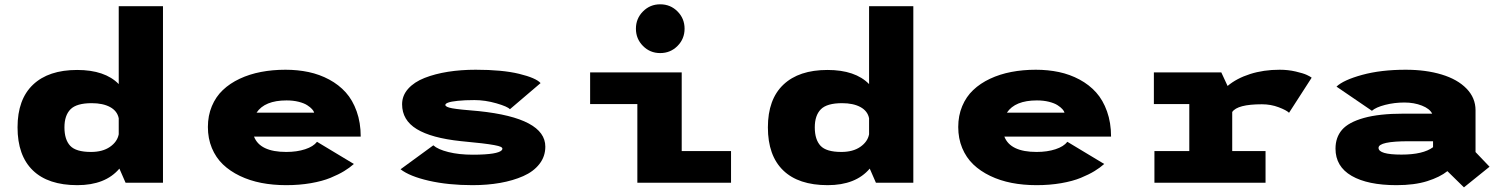

<svg xmlns="http://www.w3.org/2000/svg" viewBox="-20 -828 6840 870"><path d="M329.5 -511Q455.5 -511 518 -447V-800H718.5V0H549L521 -64Q457.5 11 330.5 11Q198 11 128.8 -56Q59.5 -123 59.5 -251Q59.5 -378 129.8 -444.5Q200 -511 329.5 -511ZM272 -251Q272 -195.5 298 -167.5Q324 -139.5 392.5 -139.5Q445 -139.5 478.2 -162.5Q511.5 -185.5 518 -219.5V-292Q511.5 -325 479 -342.8Q446.5 -360.5 395.5 -360.5Q327 -360.5 299.5 -332.8Q272 -305 272 -251Z M1583.5 -85Q1564.5 -68 1539.5 -52.8Q1514.5 -37.5 1477.5 -22.2Q1440.5 -7 1388.5 2Q1336.5 11 1277 11Q1217 11 1164.2 0.8Q1111.5 -9.5 1066.8 -31Q1022 -52.5 990 -83.2Q958 -114 940 -157.2Q922 -200.5 922 -252.5Q922 -304 940 -347Q958 -390 990 -420.2Q1022 -450.5 1066.2 -471.2Q1110.5 -492 1162.8 -502Q1215 -512 1273.5 -512Q1329 -512 1378.5 -501.5Q1428 -491 1471.8 -467.5Q1515.5 -444 1546.8 -409.2Q1578 -374.5 1596.2 -323.2Q1614.5 -272 1614.5 -209H1131Q1158 -139.5 1277 -139.5Q1325.5 -139.5 1362.8 -151.8Q1400 -164 1416.5 -185.5ZM1278.5 -373Q1179.5 -373 1142.5 -317.5H1403.5Q1402 -324.5 1394.2 -333.2Q1386.5 -342 1372.2 -351.2Q1358 -360.5 1333.2 -366.8Q1308.5 -373 1278.5 -373Z M2121 11Q2011 11 1923.5 -9Q1836 -29 1795 -61L1943.5 -169.5Q1964 -151 2011.8 -139Q2059.5 -127 2123 -127Q2152 -127 2175.2 -128.5Q2198.5 -130 2213.5 -132.5Q2228.5 -135 2238.2 -138.5Q2248 -142 2252.2 -146Q2256.5 -150 2256.5 -154Q2256.5 -159 2248.8 -162.8Q2241 -166.5 2219.8 -170.5Q2198.5 -174.5 2162.5 -178.8Q2126.5 -183 2068 -188.5Q1935 -202.5 1868.5 -243Q1802 -283.5 1802 -355.5Q1802 -395 1829.5 -425.8Q1857 -456.5 1904.2 -475Q1951.5 -493.5 2010.2 -502.8Q2069 -512 2135.5 -512Q2256 -512 2332.2 -493.5Q2408.5 -475 2429.5 -451.5L2290.5 -333Q2280.5 -345 2229.5 -359.8Q2178.5 -374.5 2129.5 -374.5Q2085 -374.5 2054.5 -371.2Q2024 -368 2011 -363.2Q1998 -358.5 1998 -352.5Q1998 -343 2029.5 -337.2Q2061 -331.5 2149.5 -324.5Q2451 -293 2451 -163.5Q2451 -119 2424.2 -84.8Q2397.5 -50.5 2351 -30Q2304.5 -9.5 2246.2 0.8Q2188 11 2121 11Z M2971.5 -587.5Q2925.5 -587.5 2893.5 -619.8Q2861.5 -652 2861.5 -698Q2861.5 -744 2893.5 -776.2Q2925.5 -808.5 2971.5 -808.5Q3018 -808.5 3050 -776.2Q3082 -744 3082 -698Q3082 -652 3050 -619.8Q3018 -587.5 2971.5 -587.5ZM3069 -143.5H3292.5V0H2868V-356.5H2654V-500H3069Z M3729.5 -511Q3855.5 -511 3918 -447V-800H4118.5V0H3949L3921 -64Q3857.5 11 3730.5 11Q3598 11 3528.8 -56Q3459.5 -123 3459.5 -251Q3459.5 -378 3529.8 -444.5Q3600 -511 3729.5 -511ZM3672 -251Q3672 -195.5 3698 -167.5Q3724 -139.5 3792.5 -139.5Q3845 -139.5 3878.2 -162.5Q3911.5 -185.5 3918 -219.5V-292Q3911.5 -325 3879 -342.8Q3846.5 -360.5 3795.5 -360.5Q3727 -360.5 3699.5 -332.8Q3672 -305 3672 -251Z M4983.5 -85Q4964.5 -68 4939.5 -52.8Q4914.5 -37.5 4877.5 -22.2Q4840.5 -7 4788.5 2Q4736.5 11 4677 11Q4617 11 4564.2 0.8Q4511.5 -9.5 4466.8 -31Q4422 -52.5 4390 -83.2Q4358 -114 4340 -157.2Q4322 -200.5 4322 -252.5Q4322 -304 4340 -347Q4358 -390 4390 -420.2Q4422 -450.5 4466.2 -471.2Q4510.5 -492 4562.8 -502Q4615 -512 4673.5 -512Q4729 -512 4778.5 -501.5Q4828 -491 4871.8 -467.5Q4915.5 -444 4946.8 -409.2Q4978 -374.5 4996.2 -323.2Q5014.5 -272 5014.5 -209H4531Q4558 -139.5 4677 -139.5Q4725.5 -139.5 4762.8 -151.8Q4800 -164 4816.5 -185.5ZM4678.5 -373Q4579.5 -373 4542.5 -317.5H4803.5Q4802 -324.5 4794.2 -333.2Q4786.5 -342 4772.2 -351.2Q4758 -360.5 4733.2 -366.8Q4708.5 -373 4678.5 -373Z M5563.5 -143.5H5714.5V0H5211V-143.5H5369V-356.5H5208.5V-500H5514L5542.5 -438.5Q5583.5 -473 5644.5 -492.5Q5705.5 -512 5778.5 -512Q5816.5 -512 5851 -504Q5885.5 -496 5901.5 -488.5Q5917.5 -481 5923.5 -476L5821 -317Q5809.5 -328.5 5774 -342Q5738.5 -355.5 5698 -355.5Q5587 -355.5 5563.5 -320.5Z M6349.5 -512Q6441.5 -512 6513 -490.2Q6584.5 -468.5 6625.2 -426.5Q6666 -384.5 6666 -328.5V-139L6729.5 -72.5L6613.5 21L6538.5 -52.5Q6505 -25.5 6447.2 -7.2Q6389.5 11 6308 11Q6177.5 11 6104.5 -31.2Q6031.5 -73.5 6031.5 -154.5Q6031.5 -205.5 6061 -239.8Q6090.5 -274 6160 -293.5Q6229.5 -313 6339.5 -313H6469.5Q6458.5 -335.5 6423 -349.5Q6387.5 -363.5 6343.5 -363.5Q6298.5 -363.5 6256.5 -352.8Q6214.5 -342 6196.5 -326L6036 -435.5Q6067.5 -465.5 6152.5 -488.8Q6237.5 -512 6349.5 -512ZM6330.5 -127.5Q6428.5 -127.5 6473.5 -161V-188H6363.5Q6226.5 -188 6226.5 -158Q6226.5 -127.5 6330.5 -127.5Z"/></svg>

Font: League Mono Wide ExtraBold
Style: Regular
Weight: 800
Width: 8
Designer: Tyler Finck
Foundry: The League of Moveable Type / Tyler Finck
Version: Version 2.210